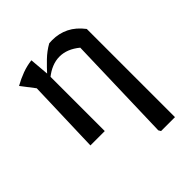

<svg xmlns="http://www.w3.org/2000/svg" viewBox="-192 -619 936 936"><g transform="rotate(-45 276.0 -151.5)"><path d="M379 194 372 182 388 -372 475 -414V194ZM180 -370 178 -390Q204 -419 233 -447Q262 -475 296 -494Q301 -494 306.5 -494.5Q312 -495 317 -495Q364 -495 403.5 -475.5Q443 -456 475 -414L388 -372Q338 -413 286 -413Q232 -413 180 -370ZM86 0 98 -382 45 -451Q77 -469 109.5 -481Q142 -493 176 -497L185 -391V0Z"/></g></svg>

Font: Piazzolla 24pt Medium
Style: Regular
Weight: 500
Designer: Juan Pablo del Peral
Foundry: Huerta Tipografica
Version: Version 2.005